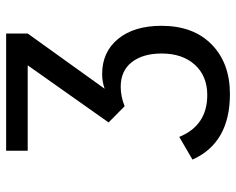

<svg xmlns="http://www.w3.org/2000/svg" viewBox="-90 -650 751 610"><g transform="rotate(-90 285.0 -344.5)"><path d="M308.5 -387Q331 -395 355 -395Q425.5 -395 467 -344.2Q508.5 -293.5 508.5 -206.5Q508.5 -105 449.2 -47Q390 11 291.5 11Q136.5 11 83.5 -108L155.5 -150Q192 -61 288.5 -61Q349 -61 384.8 -100.5Q420.5 -140 420.5 -206Q420.5 -265.5 393 -300.8Q365.5 -336 314.5 -336Q284 -336 253 -323.5L201.5 -374.5L383 -631.5H111.5V-700H484V-631.5Z"/></g></svg>

Font: League Mono Narrow
Style: Regular
Weight: 400
Width: 3
Designer: Tyler Finck
Foundry: The League of Moveable Type / Tyler Finck
Version: Version 2.210